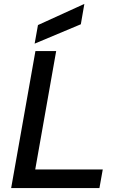

<svg xmlns="http://www.w3.org/2000/svg" viewBox="-20 -961 640 981"><path d="M37 0 161 -700H267L160 -95H505L488 0ZM157 -738 174 -833 411 -941 393 -837Z"/></svg>

Font: DM Mono Medium
Style: Italic
Weight: 500
Italic angle: -10°
Designer: Colophon Foundry
Foundry: Colophon Foundry
Version: Version 1.000; ttfautohint (v1.8.2.53-6de2)